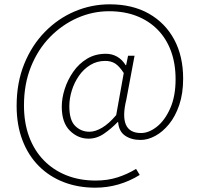

<svg xmlns="http://www.w3.org/2000/svg" viewBox="-20 -712 925 889"><path d="M421 157Q342 157 275.5 131.5Q209 106 160 57Q111 8 84 -62.5Q57 -133 57 -222Q57 -329 92 -415.5Q127 -502 187.5 -564Q248 -626 325.5 -659Q403 -692 488 -692Q593 -692 669 -649Q745 -606 786.5 -529Q828 -452 828 -348Q828 -279 810 -226Q792 -173 762.5 -137Q733 -101 698.5 -82.5Q664 -64 631 -64Q588 -64 559 -84Q530 -104 527 -147H525Q495 -116 461.5 -93Q428 -70 390 -70Q341 -70 303.5 -107Q266 -144 266 -218Q266 -257 279.5 -299.5Q293 -342 319 -379.5Q345 -417 383 -440Q421 -463 470 -463Q499 -463 522.5 -449.5Q546 -436 562 -410H564L573 -454H603L565 -251Q527 -96 633 -96Q669 -96 706 -125Q743 -154 768 -210Q793 -266 793 -345Q793 -418 771.5 -476Q750 -534 709.5 -575Q669 -616 612.5 -638Q556 -660 485 -660Q409 -660 338.5 -629Q268 -598 212 -541Q156 -484 123.5 -403.5Q91 -323 91 -224Q91 -144 114.5 -80Q138 -16 182 29.5Q226 75 287 99.5Q348 124 423 124Q479 124 525 109Q571 94 610 70L627 98Q580 127 528.5 142Q477 157 421 157ZM394 -102Q421 -102 452.5 -120.5Q484 -139 518 -179L553 -374Q532 -406 513 -418Q494 -430 467 -430Q429 -430 398 -411Q367 -392 345.5 -361Q324 -330 312.5 -293Q301 -256 301 -220Q301 -155 328.5 -128.5Q356 -102 394 -102Z"/></svg>

Font: Noto Sans KR Thin Thin
Style: Regular
Weight: 250
Version: Version 2.004-H2;hotconv 1.0.118;makeotfexe 2.5.65603